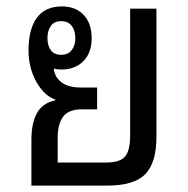

<svg xmlns="http://www.w3.org/2000/svg" viewBox="-20 -579 587 599"><path d="M78 0V-143Q78 -195 95.5 -226.5Q113 -258 153 -266V-268Q117 -281 93 -324.5Q69 -368 69 -422Q69 -488 95 -523.5Q121 -559 173 -559Q216 -559 241 -532.5Q266 -506 266 -460Q266 -414 240 -388Q214 -362 171 -362Q159 -362 148 -365Q150 -339 171.5 -322.5Q193 -306 231 -306H283V-238H236Q194 -238 177 -215Q160 -192 160 -151V-72H311Q355 -72 370.5 -91Q386 -110 386 -156V-552H468V-151Q468 -72 433.5 -36Q399 0 315 0ZM171 -408Q193 -408 204 -423Q215 -438 215 -460Q215 -483 204 -498Q193 -513 171 -513Q149 -513 138.5 -498Q128 -483 128 -460Q128 -437 138.5 -422.5Q149 -408 171 -408Z"/></svg>

Font: Noto Sans Thai Looped SemiCond
Style: Regular
Weight: 400
Width: 4
Designer: Sasikarn Vongin, Ben Mitchell
Foundry: The Fontpad Ltd
Version: Version 1.001